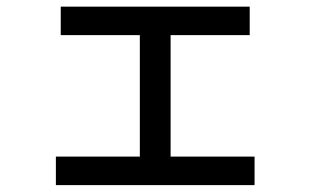

<svg xmlns="http://www.w3.org/2000/svg" viewBox="-20 -593 920 569"><path d="M145.6 -44.4V-128.9H394.4V-488.9H160V-573.3H720V-488.9H485.6V-128.9H734.4V-44.4Z"/></svg>

Font: Paperlogy 5 Medium
Style: Regular
Weight: 500
Designer: redesigned by Lee Juim, glyphs from Gmarket Sans & Montserrat
Foundry: PT&
Version: Version 1.001